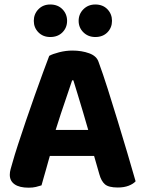

<svg xmlns="http://www.w3.org/2000/svg" viewBox="-20 -846 659 876"><path d="M314.7 -479.6H309.2Q298.8 -448.3 285.5 -409.3Q272.2 -370.3 257.9 -327.8Q243.6 -285.3 230.7 -242.9L212.8 -153.4Q206.8 -133.9 201.2 -113Q195.6 -92.1 189.8 -72.1Q184 -52.1 178.8 -33.8Q173.6 -15.5 169.4 -0.3Q157.8 3.5 143.8 6.9Q129.9 10.3 110.5 10.3Q68.7 10.3 46.7 -5.1Q24.7 -20.4 24.7 -48.5Q24.7 -61.3 28.4 -74.2Q32.2 -87.2 37 -104.2Q45.9 -136.7 62.3 -186.9Q78.6 -237 98.5 -295.4Q118.4 -353.8 138.7 -411Q159 -468.2 176.5 -515.9Q193.9 -563.6 204.6 -591.1Q219.4 -599.7 249.8 -607.5Q280.3 -615.3 310.2 -615.3Q353 -615.3 387.1 -602.8Q421.2 -590.4 430 -562.7Q449.4 -510 471.6 -440.3Q493.8 -370.6 516.8 -294.9Q539.9 -219.2 561.2 -147.6Q582.5 -76 598.7 -18.8Q587.9 -6.8 566.9 1.4Q545.9 9.5 517.5 9.5Q475.7 9.5 458.8 -5.1Q442 -19.6 433.5 -50.3L401.3 -162.4L384.2 -247.4Q371.8 -291.6 359 -333.9Q346.2 -376.1 335 -413.5Q323.7 -451 314.7 -479.6ZM146.4 -134.6 205.1 -253.3H439.3L459.1 -134.6ZM286.1 -750.9Q286.1 -719.8 264.9 -698.4Q243.7 -677.1 209.3 -677.1Q176.4 -677.1 155.3 -698.4Q134.2 -719.8 134.2 -750.9Q134.2 -782 155.3 -803.8Q176.4 -825.5 209.3 -825.5Q243.7 -825.5 264.9 -803.8Q286.1 -782 286.1 -750.9ZM491 -750.9Q491 -719.8 470.1 -698.4Q449.1 -677.1 414.9 -677.1Q382.3 -677.1 360.6 -698.4Q338.8 -719.8 338.8 -750.9Q338.8 -782 360.6 -803.8Q382.3 -825.5 414.9 -825.5Q449.1 -825.5 470.1 -803.8Q491 -782 491 -750.9Z"/></svg>

Font: Baloo Bhaijaan 2
Style: Regular
Weight: 400
Designer: Sanskriti Dholi, Noopur Datye and Ek Type
Foundry: Ek Type
Version: Version 1.701